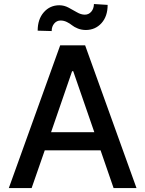

<svg xmlns="http://www.w3.org/2000/svg" viewBox="-20 -958 740 978"><path d="M243.2 -799.8 171.9 -801.8Q171.9 -859.9 203.1 -895.5Q234.4 -931.2 282.2 -931.2Q306.6 -931.2 329.1 -919.2Q351.6 -907.2 372.1 -895.3Q392.6 -883.3 412.1 -883.3Q432.1 -883.3 445.1 -898.7Q458 -914.1 458.5 -937.5L528.3 -933.1Q528.3 -875 497.1 -840.3Q465.8 -805.7 418 -805.2Q395.5 -805.2 376.7 -812.7Q357.9 -820.3 346.9 -829.3Q335.9 -838.4 320.6 -845.9Q305.2 -853.5 288.6 -853.5Q269 -853.5 256.1 -838.1Q243.2 -822.8 243.2 -799.8ZM141.1 0H24.9L286.6 -727.1H413.6L675.3 0H558.6L492.2 -192.4H208ZM240.2 -284.7H460.4L353 -595.2H347.2Z"/></svg>

Font: Interop Med
Style: Regular
Weight: 500
Designer: Rasmus Andersson, Google, Jang Haemin
Foundry: jhaemin
Version: Version 1.007